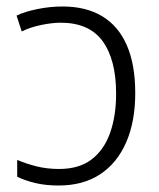

<svg xmlns="http://www.w3.org/2000/svg" viewBox="-20 -562 490 592"><path d="M173 -542Q245 -542 295 -512Q345 -482 371 -422.5Q397 -363 397 -275Q397 -187 369 -123Q341 -59 288.5 -24.5Q236 10 161 10Q121 10 89.5 2.5Q58 -5 33 -17V-69Q61 -57 93 -49Q125 -41 162 -41Q224 -41 262.5 -70.5Q301 -100 319.5 -152.5Q338 -205 338 -273Q338 -378 296.5 -435Q255 -492 167 -492Q141 -492 107 -485Q73 -478 47 -465L31 -514Q56 -526 95 -534Q134 -542 173 -542Z"/></svg>

Font: Noto Sans Display Light
Style: Regular
Weight: 300
Designer: Monotype Design Team
Foundry: Monotype Imaging Inc.
Version: Version 2.003